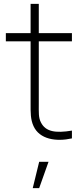

<svg xmlns="http://www.w3.org/2000/svg" viewBox="-20 -710 419 985"><path d="M349 0V-40C265 -26 214 -34 190 -82C177 -107 179 -132 179 -179V-498H349V-540H179V-690H137V-540H10V-498H137V-179C137 -132 136 -98 152 -63C183 5 268 18 349 0ZM181 120 148 255H181L229 120Z"/></svg>

Font: Hauora ExtraLight
Style: Regular
Weight: 200
Designer: Mikhail Sharanda
Foundry: WCYS & Co.
Version: Version 1.010